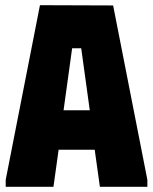

<svg xmlns="http://www.w3.org/2000/svg" viewBox="-20 -720 591 740"><path d="M2 0V-27L134 -700L416 -699L548 -27V0H365L345 -143H206L186 0ZM225 -295H326L293 -534H258Z"/></svg>

Font: Phudu ExtraBold
Style: Regular
Weight: 800
Version: Version 1.005;gftools[0.9.23]